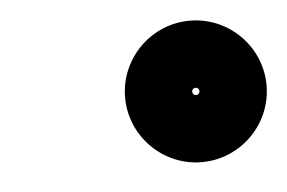

<svg xmlns="http://www.w3.org/2000/svg" viewBox="-30 -599 430 288"><g transform="rotate(-5 185.0 -455.5)"><path d="M269.5 -455C269.5 -451.9 267.1 -449.5 264 -449.5C260.9 -449.5 258.5 -451.9 258.5 -455C258.5 -458.1 260.9 -460.5 264 -460.5C267.1 -460.5 269.5 -458.1 269.5 -455ZM157.5 -455C157.5 -396.4 205.4 -348.5 264 -348.5C322.6 -348.5 370.5 -396.4 370.5 -455C370.5 -513.6 322.6 -561.5 264 -561.5C205.4 -561.5 157.5 -513.6 157.5 -455Z"/></g></svg>

Font: FRB American Cursive Guidelines Ultra
Style: Bold Italic
Weight: 1000
Italic angle: -25°
Version: Version 2.0;Modular Font Editor K font №1